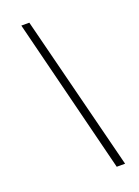

<svg xmlns="http://www.w3.org/2000/svg" viewBox="-157 -823 704 970"><g transform="rotate(-20 195.5 -338.5)"><path d="M87 -756H130L341 79H296Z"/></g></svg>

Font: KoHo Light
Style: Italic
Weight: 300
Italic angle: -10°
Version: Version 1.000; ttfautohint (v1.6)